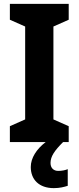

<svg xmlns="http://www.w3.org/2000/svg" viewBox="-20 -734 406 992"><path d="M241 108C241 74 262 44 306 0H335V-82L256 -117V-597L335 -632V-714H31V-632L110 -597V-117L31 -82V0H216C169 36 139 82 139 129C139 194 182 238 258 238C289 238 311 232 330 226V140C318 145 301 149 281 149C257 149 241 134 241 108Z"/></svg>

Font: Noto Sans Myanmar SemiCondensed
Style: Bold
Weight: 700
Width: 4
Designer: Monotype Design Team
Foundry: Monotype Imaging Inc.
Version: Version 2.107